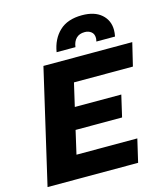

<svg xmlns="http://www.w3.org/2000/svg" viewBox="-127 -976 934 1073"><g transform="rotate(-15 340.5 -439.0)"><path d="M14 0 167 -660H681L649 -527H308L277 -393H546L517 -268H248L217 -133H569L538 0ZM258 -715Q270 -789 317 -833.5Q364 -878 448 -878Q520 -878 560 -843Q600 -808 600 -752Q600 -736 596 -715H488Q491 -727 491 -735Q491 -759 475.5 -771Q460 -783 438 -783Q407 -783 389 -765Q371 -747 367 -715Z"/></g></svg>

Font: Work Sans
Style: Bold Italic
Weight: 700
Italic angle: -13°
Designer: Wei Huang
Foundry: Wei Huang
Version: Version 2.010; ttfautohint (v1.8.3)